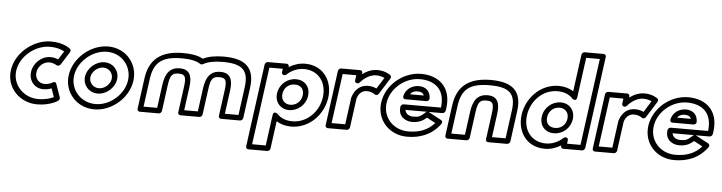

<svg xmlns="http://www.w3.org/2000/svg" viewBox="-60 -1191 6705 1783"><g transform="rotate(5 3292.5 -300.0)"><path d="M454.2 -335.7C466.3 -332.8 482 -337.7 488.4 -347.9L564.8 -468.9C570.9 -478.5 570.5 -491.8 562.4 -499.3C559.8 -501.7 503.1 -553 381.8 -553C220 -553 55 -421.3 32.5 -255C10.1 -89.4 141.1 40 301.6 40C422.1 40 491.5 -8.2 496.4 -11.7C505.2 -18.4 511 -31.1 507.1 -42L463.8 -165C455.6 -188.2 436.7 -179.3 429.1 -175C425.8 -172.9 397.3 -155 354 -155C301.5 -155 262.9 -199 270.7 -257C278.4 -313.8 328.8 -358 381.4 -358C423.8 -358 452.7 -336.8 454.2 -335.7ZM388.2 -408C306.8 -408 232 -340.2 220.7 -257C209.4 -173 265.7 -105 347.2 -105C379.2 -105 407.2 -113.2 424 -119.9L452.1 -40.4C427 -28.2 378.3 -10 308.4 -10C172.9 -10 64.3 -120.6 82.5 -255C100.8 -390.7 238.8 -503 375 -503C445.4 -503 489.5 -483.4 510.4 -471.1L461.1 -393C443.7 -400.8 420.1 -408 388.2 -408Z M621.6 -256C639.3 -386.7 769.7 -503 908 -503C1046 -503 1142.3 -387.1 1124.6 -256C1106.9 -125 979.5 -10 841.4 -10C703 -10 604 -125.4 621.6 -256ZM571.6 -256C550.1 -96.6 669 40 834.6 40C1000.5 40 1153.1 -97 1174.6 -256C1196.1 -414.9 1080.8 -553 914.8 -553C749 -553 593.2 -415.3 571.6 -256ZM723.6 -256C712.9 -176.6 772.1 -109 853.7 -109C935.6 -109 1011.9 -176.8 1022.6 -256C1033.3 -335 975.8 -404 893.6 -404C811.7 -404 734.3 -335.2 723.6 -256ZM773.6 -256C780.5 -306.8 832.8 -354 886.9 -354C940.7 -354 979.5 -307 972.6 -256C965.7 -205.2 914.6 -159 860.5 -159C806.2 -159 766.8 -205.4 773.6 -256Z M1463 0 1496 -244C1509 -340.4 1530.3 -359 1587.5 -359C1644.8 -359 1661 -340.4 1648 -244L1615 0C1613 15.1 1625.9 25 1636.6 25H1813.6C1828.8 25 1840.5 10.7 1842 0L1875 -244C1888 -340.4 1909.3 -359 1966.5 -359C2023.8 -359 2040 -340.4 2027 -244L1994 0C1992 15.1 2004.9 25 2015.6 25H2192.6C2207.8 25 2219.5 10.7 2221 0L2259.8 -287C2285 -473.1 2192.9 -553 1992.8 -553C1915.4 -553 1850.1 -541.8 1798.3 -516.4C1752.1 -542.6 1691 -553 1613.8 -553C1413.7 -553 1300 -473.1 1274.8 -287L1236 0C1234 15.1 1246.9 25 1257.6 25H1434.6C1448.8 25 1461.3 12.5 1463 0ZM1416.4 -25H1289.4L1324.8 -287C1346.1 -444.9 1423.1 -503 1607 -503C1686.7 -503 1742.8 -490.4 1778.4 -466.4C1785.4 -461.6 1795.9 -461.4 1804.7 -466.4C1846.8 -490.4 1906.3 -503 1986 -503C2169.9 -503 2231.1 -444.9 2209.8 -287L2174.4 -25H2047.4L2077 -244C2091.3 -349.6 2064.1 -409 1973.3 -409C1882.5 -409 1839.3 -349.6 1825 -244L1795.4 -25H1668.4L1698 -244C1712.3 -349.6 1685.1 -409 1594.3 -409C1503.5 -409 1460.3 -349.6 1446 -244Z M2940.7 -257C2922 -118.6 2812 -10 2677.4 -10C2614 -10 2566.7 -30.7 2534.5 -66.9C2534.5 -66.9 2496.3 -98.5 2489.6 -49L2451.2 235H2324.2L2422 -488H2547L2542.5 -455C2540.5 -439.9 2553.4 -430 2564.1 -430H2566.1C2573.3 -430 2580.9 -433.5 2585.8 -438.2C2624.2 -475.2 2681.5 -503 2744 -503C2878.8 -503 2959.4 -395.3 2940.7 -257ZM2990.7 -257C3012.6 -418.7 2916 -553 2750.8 -553C2695.2 -553 2643.9 -535.9 2599.7 -508.1L2600.4 -513C2601.8 -523.7 2593.9 -538 2578.7 -538H2403.7C2393 -538 2377.4 -528.1 2375.4 -513L2270.8 260C2269.4 270.7 2277.3 285 2292.5 285H2469.5C2480.2 285 2495.8 275.1 2497.8 260L2532.7 2C2569.1 26.2 2616.5 40 2670.6 40C2835.9 40 2968.9 -95.4 2990.7 -257ZM2802.7 -257C2814 -339.9 2762.7 -402 2677.4 -402C2594.9 -402 2525 -340.2 2513.7 -257C2502.3 -172.4 2558.6 -111 2638 -111C2718.2 -111 2791.3 -172.3 2802.7 -257ZM2752.7 -257C2745 -199.7 2698.5 -161 2644.8 -161C2592.2 -161 2556 -199.6 2563.7 -257C2571.4 -313.8 2615 -352 2670.6 -352C2729.3 -352 2760.5 -314.1 2752.7 -257Z M3416.1 -326.8 3427.8 -321.3C3438.2 -319.7 3449.7 -325.3 3455.7 -334.9L3550 -484.9C3556.7 -495.6 3555.3 -509.5 3546.1 -516.6C3544.4 -517.9 3498.8 -553 3424.8 -553C3365.7 -553 3318.2 -527.4 3283.8 -501.3L3285.4 -513C3286.8 -523.7 3278.9 -538 3263.7 -538H3086.7C3076 -538 3060.4 -528.1 3058.4 -513L2989 0C2987.5 10.7 2995.5 25 3010.6 25H3187.6C3198.3 25 3214 15.1 3216 0L3252.5 -270C3254.3 -281.2 3274.3 -349 3343.2 -349C3390.5 -349 3414.7 -328.1 3416.1 -326.8ZM3042.4 -25 3105 -488H3232L3225.4 -439C3223.3 -423.9 3236.2 -414 3247 -414H3249C3257.6 -414 3266.4 -419.2 3271.3 -425.2C3274.3 -429.1 3334.4 -503 3418 -503C3451.6 -503 3479.1 -493.1 3494.6 -485.6L3429.1 -381.3C3411.9 -390 3385.5 -399 3349.9 -399C3235.5 -399 3204.8 -286.6 3202.5 -270L3169.4 -25Z M3916 -207C3911.5 -205.7 3907.2 -203.3 3903.8 -200.1C3857.5 -156.8 3842.7 -151 3790.4 -151C3758.5 -151 3720.9 -166.9 3715.1 -207ZM3930 -207H4059C4070.2 -207 4082.8 -215.6 4086.5 -227.9C4089.5 -237.9 4090.6 -248.7 4091.6 -256C4117.9 -450.2 3998.9 -553 3831.8 -553C3663.7 -553 3506.9 -420.6 3484.6 -256C3462.5 -92.3 3583.6 40 3751.6 40C3871 40 3981 -0.1 4058.8 -106.2C4069.6 -120.8 4063.9 -135.7 4053.3 -141.4L3933.9 -205.4C3933.1 -205.8 3931.4 -206.6 3930 -207ZM4041.7 -257H3693.7C3678.6 -257 3666.8 -242.7 3665.4 -232C3652.2 -134.4 3731.2 -101 3783.7 -101C3838.7 -101 3875.9 -113.7 3920.8 -152.5L4001.3 -109.3C3939 -38.5 3857.4 -10 3758.4 -10C3616.3 -10 3516.5 -121.7 3534.6 -256C3552.9 -391.4 3683 -503 3825 -503C3969.9 -503 4063.2 -422.1 4041.7 -257ZM3705.2 -305H3900.2C3910 -305 3929.1 -310.8 3928.8 -333.7C3928 -399.5 3884.1 -438 3821.2 -438C3748.8 -438 3695.8 -391.7 3683.9 -331.6C3681.3 -318.7 3688.7 -305 3705.2 -305ZM3744 -355C3756.1 -373.3 3777.7 -388 3814.5 -388C3845.8 -388 3864.3 -376.5 3873.2 -355Z M4332 0 4365 -244C4378 -340.4 4399.3 -359 4456.5 -359C4513.8 -359 4530 -340.4 4517 -244L4484 0C4482 15.1 4494.9 25 4505.6 25H4682.6C4697.8 25 4709.5 10.7 4711 0L4749.8 -287C4775 -473.1 4682.9 -553 4482.8 -553C4282.7 -553 4169 -473.1 4143.8 -287L4105 0C4103 15.1 4115.9 25 4126.6 25H4303.6C4318.8 25 4330.5 10.7 4332 0ZM4285.4 -25H4158.4L4193.8 -287C4215.1 -444.9 4292.1 -503 4476 -503C4659.9 -503 4721.1 -444.9 4699.8 -287L4664.4 -25H4537.4L4567 -244C4581.3 -349.6 4554.1 -409 4463.3 -409C4372.5 -409 4329.3 -349.6 4315 -244Z M4843.6 -256C4862.3 -394.4 4972.3 -503 5107 -503C5170.4 -503 5217.7 -482.3 5249.9 -446.1C5249.9 -446.1 5288 -414.5 5294.7 -464L5344.9 -835H5471.9L5362.4 -25H5237.4L5241.8 -58C5243.9 -73.1 5231 -83 5220.2 -83H5218.2C5211.1 -83 5203.5 -79.5 5198.6 -74.8C5160.1 -37.8 5102.9 -10 5040.4 -10C4905.6 -10 4824.9 -117.7 4843.6 -256ZM4793.6 -256C4771.7 -94.3 4868.4 40 5033.6 40C5089.2 40 5140.5 22.9 5184.7 -4.9L5184 0C5182.5 10.7 5190.5 25 5205.6 25H5380.6C5391.3 25 5407 15.1 5409 0L5525.3 -860C5526.7 -870.7 5518.8 -885 5503.7 -885H5326.7C5315.9 -885 5300.3 -875.1 5298.3 -860L5251.6 -515C5215.2 -539.2 5167.9 -553 5113.8 -553C4948.4 -553 4815.5 -417.6 4793.6 -256ZM4981.6 -256C4970.4 -173.1 5021.7 -111 5107 -111C5189.4 -111 5259.4 -172.8 5270.6 -256C5282 -340.6 5225.7 -402 5146.4 -402C5066.1 -402 4993.1 -340.7 4981.6 -256ZM5031.6 -256C5039.4 -313.3 5085.8 -352 5139.6 -352C5192.2 -352 5228.4 -313.4 5220.6 -256C5212.9 -199.2 5169.4 -161 5113.8 -161C5055.1 -161 5023.9 -198.9 5031.6 -256Z M5906.1 -326.8 5917.8 -321.3C5928.2 -319.7 5939.7 -325.3 5945.7 -334.9L6040 -484.9C6046.7 -495.6 6045.3 -509.5 6036.1 -516.6C6034.4 -517.9 5988.8 -553 5914.8 -553C5855.7 -553 5808.2 -527.4 5773.8 -501.3L5775.4 -513C5776.8 -523.7 5768.9 -538 5753.7 -538H5576.7C5566 -538 5550.4 -528.1 5548.4 -513L5479 0C5477.5 10.7 5485.5 25 5500.6 25H5677.6C5688.3 25 5704 15.1 5706 0L5742.5 -270C5744.3 -281.2 5764.3 -349 5833.2 -349C5880.5 -349 5904.7 -328.1 5906.1 -326.8ZM5532.4 -25 5595 -488H5722L5715.4 -439C5713.3 -423.9 5726.2 -414 5737 -414H5739C5747.6 -414 5756.4 -419.2 5761.3 -425.2C5764.3 -429.1 5824.4 -503 5908 -503C5941.6 -503 5969.1 -493.1 5984.6 -485.6L5919.1 -381.3C5901.9 -390 5875.5 -399 5839.9 -399C5725.5 -399 5694.8 -286.6 5692.5 -270L5659.4 -25Z M6406 -207C6401.5 -205.7 6397.2 -203.3 6393.8 -200.1C6347.5 -156.8 6332.7 -151 6280.4 -151C6248.5 -151 6210.9 -166.9 6205.1 -207ZM6420 -207H6549C6560.2 -207 6572.8 -215.6 6576.5 -227.9C6579.5 -237.9 6580.6 -248.7 6581.6 -256C6607.9 -450.2 6488.9 -553 6321.8 -553C6153.7 -553 5996.9 -420.6 5974.6 -256C5952.5 -92.3 6073.6 40 6241.6 40C6361 40 6471 -0.1 6548.8 -106.2C6559.6 -120.8 6553.9 -135.7 6543.3 -141.4L6423.9 -205.4C6423.1 -205.8 6421.4 -206.6 6420 -207ZM6531.7 -257H6183.7C6168.6 -257 6156.8 -242.7 6155.4 -232C6142.2 -134.4 6221.2 -101 6273.7 -101C6328.7 -101 6365.9 -113.7 6410.8 -152.5L6491.3 -109.3C6429 -38.5 6347.4 -10 6248.4 -10C6106.3 -10 6006.5 -121.7 6024.6 -256C6042.9 -391.4 6173 -503 6315 -503C6459.9 -503 6553.2 -422.1 6531.7 -257ZM6195.2 -305H6390.2C6400 -305 6419.1 -310.8 6418.8 -333.7C6418 -399.5 6374.1 -438 6311.2 -438C6238.8 -438 6185.8 -391.7 6173.9 -331.6C6171.3 -318.7 6178.7 -305 6195.2 -305ZM6234 -355C6246.1 -373.3 6267.7 -388 6304.5 -388C6335.8 -388 6354.3 -376.5 6363.2 -355Z"/></g></svg>

Font: Hussar Techniczny
Style: Bold 
Weight: 700
Foundry: Cannot Into Space Fonts
Version: Version 0.77